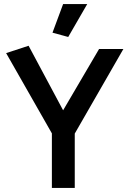

<svg xmlns="http://www.w3.org/2000/svg" viewBox="-20 -920 634 940"><path d="M346 0V-266L584 -680H465L289 -380L120 -696L10 -660L234 -267V0ZM314 -739 407 -900H289L237 -760Z"/></svg>

Font: Catamaran Thin SemiBold
Style: Regular
Weight: 600
Version: Version 2.000